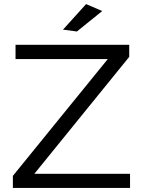

<svg xmlns="http://www.w3.org/2000/svg" viewBox="-20 -919 700 939"><path d="M56 -700H612V-641L148 -69H616V0H43V-59L507 -630H56ZM401 -899 480 -865 356 -765 288 -774Z"/></svg>

Font: Alexandria Light
Style: Regular
Weight: 300
Designer: Mohamed Gaber
Foundry: Kief Type Foundry
Version: Version 5.100